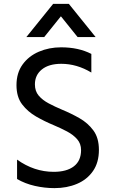

<svg xmlns="http://www.w3.org/2000/svg" viewBox="-20 -958 586 990"><path d="M473 -767H380L294 -874L208 -767H116L254 -938H335ZM261 12Q210 12 159.5 0.5Q109 -11 68 -35V-135Q156 -72 257 -72Q324 -72 361 -100.5Q398 -129 398 -184Q398 -217 378 -240Q358 -263 326 -280Q294 -297 256 -313Q210 -332 166.5 -357Q123 -382 94 -420Q65 -458 65 -519Q65 -582 96.5 -625.5Q128 -669 180.5 -691.5Q233 -714 295 -714Q385 -714 451 -680V-584Q376 -629 296 -629Q232 -629 196 -600Q160 -571 160 -523Q160 -488 179.5 -465Q199 -442 231 -425Q263 -408 301 -392Q347 -373 390 -348.5Q433 -324 461.5 -285.5Q490 -247 490 -185Q490 -120 459.5 -76Q429 -32 377 -10Q325 12 261 12Z"/></svg>

Font: LXGW 975 Gothic SC
Style: Regular
Weight: 400
Version: Version 2.01;February 25, 2021